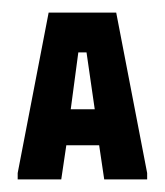

<svg xmlns="http://www.w3.org/2000/svg" viewBox="-20 -720 261 304"><path d="M8 -436V-446L57 -700H164L213 -446V-436H145L137 -490H85L77 -436ZM92 -547H130L117 -637H104Z"/></svg>

Font: Phudu Light ExtraBold
Style: Regular
Weight: 800
Version: Version 1.005;gftools[0.9.23]